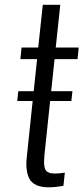

<svg xmlns="http://www.w3.org/2000/svg" viewBox="-20 -777 350 804"><path d="M52.2 -354 56.6 -395H121.1L135.3 -529.3H65.4L70.3 -578.1H140.1L159.2 -756.8H232.4L213.4 -578.1H309.6L304.7 -529.3H208.5L194.3 -395H283.2L278.8 -354H189.9L166 -127Q164.6 -112.3 164.6 -100.6Q164.6 -77.6 169.9 -66.9Q178.7 -50.3 209.5 -50.3Q229.5 -50.3 251.5 -54.2L245.6 1Q212.4 7.3 183.1 7.3Q152.3 7.3 132.3 -2Q112.3 -11.2 103.3 -28.1Q94.2 -44.9 91.8 -68.4Q90.3 -78.6 90.3 -89.8Q90.3 -104.5 92.3 -120.1L116.7 -354Z"/></svg>

Font: Oswald
Style: Light
Weight: 300
Designer: Vernon Adams
Foundry: Vernon Adams
Version: 3.0; ttfautohint (v0.95.6-bc232) -l 8 -r 50 -G 200 -x 0 -w "